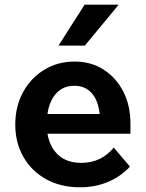

<svg xmlns="http://www.w3.org/2000/svg" viewBox="-20 -781 620 817"><path d="M464 -153 533 -72Q493 -29 438.5 -6.5Q384 16 321 16Q239 16 177 -18Q115 -52 80 -112.5Q45 -173 45 -251Q45 -328 78 -388.5Q111 -449 168 -484Q225 -519 298 -519Q367 -519 420.5 -485Q474 -451 504.5 -391.5Q535 -332 535 -256V-212H182Q192 -154 228.5 -121Q265 -88 326 -88Q411 -88 464 -153ZM296 -416Q249 -416 219.5 -384Q190 -352 182 -296H404Q398 -354 370 -385Q342 -416 296 -416ZM485 -761 341 -587H229L340 -761Z"/></svg>

Font: Wix Madefor Text
Style: Bold
Weight: 700
Designer: Dalton Maag Ltd
Foundry: Dalton Maag Ltd
Version: Version 3.100